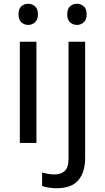

<svg xmlns="http://www.w3.org/2000/svg" viewBox="-20 -757 556 1017"><path d="M130 -737Q150 -737 165.5 -723.5Q181 -710 181 -681Q181 -653 165.5 -639Q150 -625 130 -625Q108 -625 93 -639Q78 -653 78 -681Q78 -710 93 -723.5Q108 -737 130 -737ZM173 -536V0H85V-536ZM336 -681Q336 -710 351 -723.5Q366 -737 388 -737Q408 -737 423.5 -723.5Q439 -710 439 -681Q439 -653 423.5 -639Q408 -625 388 -625Q366 -625 351 -639Q336 -653 336 -681ZM280 240Q255 240 236 236.5Q217 233 203 228V157Q218 161 234 164Q250 167 269 167Q301 167 322 149.5Q343 132 343 83V-536H431V80Q431 155 395 197.5Q359 240 280 240Z"/></svg>

Font: Noto Sans Buhid
Style: Regular
Weight: 400
Designer: Monotype Design Team
Foundry: Monotype Imaging Inc.
Version: Version 2.001